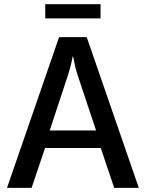

<svg xmlns="http://www.w3.org/2000/svg" viewBox="-20 -902 700 922"><path d="M646.5 0Q584 -180.7 396.5 -723.6Q363.3 -723.6 263.7 -723.6Q201.2 -543 13.7 0Q43.9 0 131.8 0Q148.4 -47.9 196.3 -191.4Q262.7 -191.4 463.9 -191.4Q480.5 -143.6 528.3 0Q557.6 0 646.5 0ZM441.4 -275.4Q385.7 -275.4 218.8 -275.4Q241.2 -342.8 307.6 -544.9Q317.4 -575.2 323.2 -602.5Q329.1 -630.9 329.1 -630.9Q330.1 -630.9 331.1 -630.9Q331.1 -630.9 336.9 -602.5Q341.8 -575.2 351.6 -544.9Q381.8 -455.1 441.4 -275.4ZM462.9 -813.5Q462.9 -830.1 462.9 -881.8Q396.5 -881.8 197.3 -881.8Q197.3 -865.2 197.3 -813.5Q263.7 -813.5 462.9 -813.5Z"/></svg>

Font: DaxlinePro-Medium
Style: Medium
Weight: 400
Designer: Hans Reichel
Version: Version 7.502; 2006